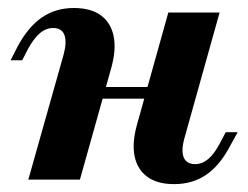

<svg xmlns="http://www.w3.org/2000/svg" viewBox="-20 -449 621 480"><path d="M50.8 0 138.7 -311.3Q147.6 -343.5 141.1 -361.3Q134.7 -379 112.9 -379Q95.2 -379 79.8 -366.1Q64.5 -353.2 50 -326.6L35.5 -298.4H6.5L24.2 -333.1Q50.8 -382.3 85.1 -405.6Q119.4 -429 164.5 -429Q207.3 -429 232.3 -410.5Q257.3 -391.9 264.1 -358.5Q271 -325 258.1 -279L179.8 0ZM175 -202.4 183.1 -231.5H410.5L402.4 -202.4ZM415.3 11.3Q373.4 11.3 348.4 -6.9Q323.4 -25 316.5 -58.5Q309.7 -91.9 322.6 -137.9L400.8 -417.7H529L441.9 -106.5Q432.3 -73.4 439.1 -56Q446 -38.7 467.7 -38.7Q485.5 -38.7 500.8 -51.6Q516.1 -64.5 529.8 -91.1L544.4 -118.5H574.2L555.6 -84.7Q529.8 -35.5 495.6 -12.1Q461.3 11.3 415.3 11.3Z"/></svg>

Font: Playfair 5pt SemiExpanded Light ExtraBold
Style: Italic
Weight: 800
Italic angle: -15.6°
Version: Version 2.001;gftools[0.9.30]